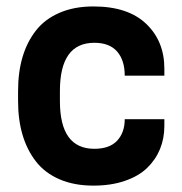

<svg xmlns="http://www.w3.org/2000/svg" viewBox="-20 -563 565 596"><path d="M166 -249Q166 -101.1 272.9 -101.1Q320.3 -101.1 343.8 -126.5Q367.2 -151.9 367.2 -192.9H490.2V-171.9Q490.2 -133.3 476.6 -100.1Q462.9 -66.9 436.5 -41.5Q410.2 -16.1 367.4 -1.5Q324.7 13.2 270 13.2Q210.4 13.2 165 -6.3Q119.6 -25.9 91.8 -61.5Q64 -97.2 50 -144.3Q36.1 -191.4 36.1 -249V-280.8Q36.1 -338.9 50 -386Q64 -433.1 91.8 -468.5Q119.6 -503.9 165 -523.4Q210.4 -543 270 -543Q377.4 -543 433.8 -489Q490.2 -435.1 490.2 -350.1V-328.1H367.2Q367.2 -376 343.5 -403.1Q319.8 -430.2 272.9 -430.2Q166 -430.2 166 -280.8Z"/></svg>

Font: Cooper Hewitt
Style: Semibold
Weight: 709
Designer: Village Type and Design LLC
Foundry: Cooper Hewitt Smithsonian Design Museum
Version: 1.000